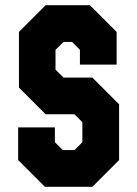

<svg xmlns="http://www.w3.org/2000/svg" viewBox="-20 -720 529 740"><path d="M153 0 50 -103V-229H191.5V-172L222 -141.5H267L297.5 -172V-249L267 -279.5H156L53 -382.5V-597L156 -700H326.5L429.5 -597V-471H288V-528L257.5 -558.5H225L194 -528V-451.5L225 -421H336L439 -318V-103L336 0Z"/></svg>

Font: Tourney Condensed Black
Style: Regular
Weight: 900
Width: 3
Designer: Tyler Finck
Foundry: Etcetera Type Co
Version: Version 1.010; ttfautohint (v1.8.3)